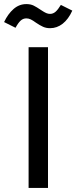

<svg xmlns="http://www.w3.org/2000/svg" viewBox="-40 -920 374 940"><path d="M195 0H100V-689H195ZM136 -809Q121 -820 110.5 -825Q100 -830 89 -830Q73 -830 61 -819Q49 -808 36 -784L-20 -812Q-1 -852 26.5 -876Q54 -900 89 -900Q110 -900 125 -892.5Q140 -885 159 -872Q162 -870 171.5 -864Q181 -858 189 -855Q197 -852 205 -852Q220 -852 232 -862.5Q244 -873 258 -896L314 -868Q295 -826 267 -804Q239 -782 205 -782Q186 -782 170.5 -789Q155 -796 136 -809Z"/></svg>

Font: Fira GO
Style: Regular
Weight: 400
Designer: Carrois Corporate
Foundry: Carrois Corporate GbR
Version: Version 0.300